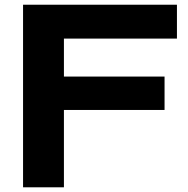

<svg xmlns="http://www.w3.org/2000/svg" viewBox="-20 -797 800 817"><path d="M78.1 0V-776.9H732.9V-632.8H252V-471.2H680.2V-329.1H252V0Z"/></svg>

Font: Sporting Grotesque
Style: Gras
Weight: 700
Designer: Lucas LE BIHAN
Foundry: Lucas LE BIHAN
Version: Version 1.001